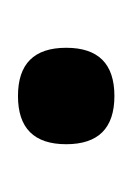

<svg xmlns="http://www.w3.org/2000/svg" viewBox="14 -158 150 219"><g transform="rotate(90 89.5 -48.0)"><path d="M89 7Q34 7 34 -48Q34 -103 89 -103Q144 -103 144 -48Q144 7 89 7Z"/></g></svg>

Font: Khand Medium
Style: Regular
Weight: 500
Designer: Devanagari: Sanchit Sawaria, Jyotish Sonowal; Latin: Satya Rajpurohit
Foundry: Indian Type Foundry
Version: Version 1.100;PS 1.0;hotconv 1.0.78;makeotf.lib2.5.61930; tt